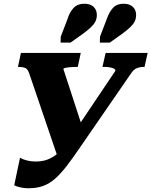

<svg xmlns="http://www.w3.org/2000/svg" viewBox="-20 -993 810 1027"><path d="M405 -200Q367 -144 335.5 -103.5Q304 -63 274.5 -37Q245 -11 211 1.5Q177 14 131 14Q109 14 88 9Q67 4 56 -2L87 -149Q92 -146 103 -141.5Q114 -137 131.5 -133Q149 -129 173 -129Q195 -129 216 -134Q237 -139 258.5 -151Q280 -163 301 -184.5Q322 -206 345 -239L597 -614Q598 -621 590 -625.5Q582 -630 568.5 -632.5Q555 -635 542 -635H528L545 -710H770L753 -635H748Q729 -635 712 -628.5Q695 -622 680 -599ZM425 -299 293 -140 135 -604Q127 -625 114 -630Q101 -635 82 -635H76L92 -710H412L396 -635H379Q366 -635 352 -633.5Q338 -632 329 -630Q320 -628 319 -624ZM341 -891Q353 -929 374 -951Q395 -973 431 -973Q463 -973 480.5 -956.5Q498 -940 498 -913Q498 -893 490 -877.5Q482 -862 466 -847Q450 -832 426 -814L357 -765H304L305 -797ZM551 -891Q564 -929 584.5 -951Q605 -973 641 -973Q673 -973 690.5 -956.5Q708 -940 708 -913Q708 -893 700 -877.5Q692 -862 676 -847Q660 -832 636 -814L567 -765H514L515 -797Z"/></svg>

Font: Roboto Serif
Style: Bold Italic
Weight: 700
Italic angle: -10°
Designer: Greg Gazdowicz
Foundry: Commercial Type
Version: Version 1.008